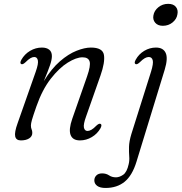

<svg xmlns="http://www.w3.org/2000/svg" viewBox="-20 -704 922 975"><path d="M88 -378.5Q79 -383 88.5 -400.5Q104.5 -429 132.8 -445.8Q161 -462.5 193 -462.5Q216 -462.5 229.8 -451.8Q243.5 -441 243.5 -419Q243.5 -401 234.2 -373.5Q225 -346 202.5 -292Q241 -355 284.2 -392.5Q327.5 -430 368.8 -446.2Q410 -462.5 441.5 -462.5Q501.5 -462.5 507.8 -425.2Q514 -388 490.5 -321L417.5 -113.5Q402.5 -72.5 406.2 -55.8Q410 -39 424.5 -39Q433.5 -39 444.2 -45Q455 -51 469.5 -66Q483 -78.5 490.5 -75Q499.5 -71 490.5 -53Q474.5 -24.5 446.2 -7.8Q418 9 386 9Q349 9 338.5 -18.8Q328 -46.5 347 -101L422 -315.5Q441.5 -371 435 -392Q428.5 -413 399 -413Q367.5 -413 324 -386Q280.5 -359 237.5 -303.8Q194.5 -248.5 165 -164Q147.5 -114 142.2 -95.2Q137 -76.5 137 -67Q137 -54.5 140.5 -47.2Q144 -40 144 -29Q144 -11.5 128 -1.2Q112 9 86 9Q62 9 57.2 -11.2Q52.5 -31.5 69.5 -78.5L161.5 -340Q176 -381 172.2 -397.8Q168.5 -414.5 154 -414.5Q145 -414.5 134.5 -408.5Q124 -402.5 109 -387.5Q95.5 -375 88 -378.5ZM807 -573Q781.5 -573 768.2 -588.5Q755 -604 759 -625.5Q763 -650 784.2 -667.2Q805.5 -684.5 834 -684.5Q860.5 -684.5 873 -669.2Q885.5 -654 881 -631.5Q877.5 -607.5 856.5 -590.2Q835.5 -573 807 -573ZM816.5 -350.5 673 117.5Q651.5 187.5 612.8 219Q574 250.5 516 250.5Q488 250.5 473.5 239.8Q459 229 459 212Q459 197.5 469.2 187Q479.5 176.5 498.5 176.5Q519 176.5 533.8 186.5Q548.5 196.5 569 196.5Q586.5 196.5 605.5 183.5Q624.5 170.5 633.5 129.5Q638 111 636.2 89.5Q634.5 68 635.2 40.8Q636 13.5 647 -23L747 -340Q760 -382 755.5 -398.2Q751 -414.5 735.5 -414.5Q726 -414.5 715.2 -408.5Q704.5 -402.5 689.5 -387.5Q676 -375 668.5 -378.5Q659.5 -383 669 -400.5Q684.5 -429 712.5 -445.8Q740.5 -462.5 772 -462.5Q808.5 -462.5 821.2 -435.5Q834 -408.5 816.5 -350.5Z"/></svg>

Font: Fraunces 9pt Light
Style: Italic
Weight: 300
Italic angle: -16°
Version: Version 1.000;[0bf87f6ff]